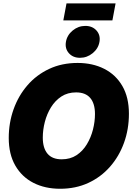

<svg xmlns="http://www.w3.org/2000/svg" viewBox="-20 -1115 790 1146"><path d="M338.9 11.7Q249 11.7 179.9 -23.4Q110.8 -58.6 71.5 -126.5Q32.2 -194.3 32.2 -291.5Q32.2 -381.8 61 -462.6Q89.8 -543.5 143.6 -605.7Q197.3 -668 273.2 -703.6Q349.1 -739.3 443.4 -739.3Q532.7 -739.3 601.8 -704.3Q670.9 -669.4 710.2 -601.8Q749.5 -534.2 749.5 -436Q749.5 -343.8 720.2 -262.7Q690.9 -181.6 636.7 -119.9Q582.5 -58.1 507.1 -23.2Q431.6 11.7 338.9 11.7ZM348.1 -164.1Q399.4 -164.1 436.8 -188.7Q474.1 -213.4 498.5 -253.9Q522.9 -294.4 534.9 -341.8Q546.9 -389.2 546.9 -434.6Q546.9 -497.1 518.6 -530.3Q490.2 -563.5 434.1 -563.5Q383.8 -563.5 346.4 -539.1Q309.1 -514.6 284.4 -474.6Q259.8 -434.6 247.6 -387.2Q235.4 -339.8 235.4 -293.5Q235.4 -231 263.7 -197.5Q292 -164.1 348.1 -164.1ZM457.5 -770Q415.5 -770 391.1 -797.6Q366.7 -825.2 373.5 -865.2Q380.4 -905.3 413.8 -932.9Q447.3 -960.4 489.3 -960.4Q531.2 -960.4 555.9 -932.9Q580.6 -905.3 573.7 -865.2Q566.9 -825.2 533.2 -797.6Q499.5 -770 457.5 -770ZM669.9 -1094.7 650.9 -993.2H357.9L377 -1094.7Z"/></svg>

Font: Inter Display Black
Style: Italic
Weight: 900
Italic angle: -9.39999°
Designer: Rasmus Andersson
Foundry: rsms
Version: Version 4.000;git-a52131595